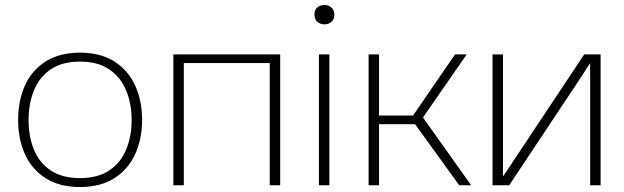

<svg xmlns="http://www.w3.org/2000/svg" viewBox="-20 -746 2511 773"><path d="M302 7Q220 7 164.5 -28Q109 -63 81 -124Q53 -185 53 -263Q53 -342 81 -403Q109 -464 164.5 -499Q220 -534 302 -534Q384 -534 439.5 -499Q495 -464 523.5 -403Q552 -342 552 -263Q552 -185 523.5 -124Q495 -63 439.5 -28Q384 7 302 7ZM302 -29Q374 -29 420 -60Q466 -91 488 -144Q510 -197 510 -263Q510 -328 488 -381.5Q466 -435 420 -466.5Q374 -498 302 -498Q230 -498 184 -466.5Q138 -435 116.5 -381.5Q95 -328 95 -263Q95 -197 116.5 -144Q138 -91 184 -60Q230 -29 302 -29Z M678 0V-527H1108V0H1066V-492H720V0Z M1264 0V-527H1306V0ZM1286 -648Q1269 -648 1257.5 -658.5Q1246 -669 1246 -687Q1246 -700 1251 -708.5Q1256 -717 1265.5 -721.5Q1275 -726 1286 -726Q1304 -726 1315 -715Q1326 -704 1326 -687Q1326 -669 1315 -658.5Q1304 -648 1286 -648Z M1464 0V-527H1506V-281H1643L1812 -527H1859L1683 -273L1877 0H1829L1651 -246H1506V0Z M1963 0V-527H2005V-36Q2013 -47 2020.5 -58Q2028 -69 2035 -80L2332 -527H2398V0H2356V-492Q2347 -479 2338.5 -465.5Q2330 -452 2321 -438L2030 0Z"/></svg>

Font: Onest Thin
Style: Regular
Weight: 250
Designer: Dmitri Voloshin, Andrey Kudryavtsev
Foundry: Dmitri Voloshin, Andrey Kudryavtsev
Version: Version 1.000;gftools[0.9.33]